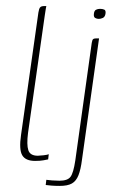

<svg xmlns="http://www.w3.org/2000/svg" viewBox="-20 -525 386 630"><path d="M95 3Q64 3 53 -15.5Q42 -34 49 -82L106 -484Q107 -490 108.5 -495Q110 -500 113.5 -502.5Q117 -505 123 -505H132Q132 -505 130.5 -497.5Q129 -490 127 -475L72 -89Q67 -50 73 -32Q79 -14 104 -14Q110 -14 123 -15.5Q136 -17 140 -19L138 -2Q133 -1 122.5 1Q112 3 95 3ZM176 85Q161 85 148.5 84Q136 83 130 82L132 65Q137 66 151 67Q165 68 175 68Q202 68 211.5 55Q221 42 227 2L281 -384Q282 -389 283 -392.5Q284 -396 287 -397.5Q290 -399 296 -399H305L249 -1Q245 31 237.5 50Q230 69 216 77Q202 85 176 85ZM304 -463Q298 -463 292.5 -466Q287 -469 288 -479Q289 -490 295 -493Q301 -496 308 -496Q316 -496 322 -493.5Q328 -491 326 -479Q324 -469 317 -466Q310 -463 304 -463Z"/></svg>

Font: Genos Thin Thin
Style: Italic
Weight: 250
Italic angle: -8°
Version: Version 1.010